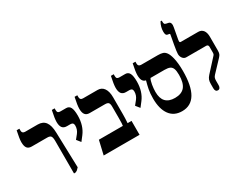

<svg xmlns="http://www.w3.org/2000/svg" viewBox="-101 -1380 2373 1900"><g transform="rotate(-30 1085.0 -430.0)"><path d="M309 -364Q309 -404 298.5 -418.5Q288 -433 257 -433H80Q44 -433 28 -454.5Q12 -476 12 -521Q12 -560 31 -647H62V-625Q62 -592 96 -592H240Q299 -592 328 -552.5Q357 -513 359 -432L371 -28Q357 -12 348.5 -5Q340 2 325 7H309Z M492 -271 529 -317Q557 -353 557 -397Q557 -416 548 -424.5Q539 -433 521 -433H482Q447 -433 430.5 -454.5Q414 -476 414 -520Q414 -560 433 -647H465V-625Q465 -607 473 -599.5Q481 -592 498 -592H565Q598 -592 613 -563.5Q628 -535 628 -470Q628 -356 569 -279L528 -226Z M689 -159H963Q967 -176 967 -247V-376Q967 -409 956.5 -421Q946 -433 916 -433H742Q707 -433 690.5 -454.5Q674 -476 674 -520Q674 -560 693 -647H724V-625Q724 -592 758 -592H924Q970 -592 995.5 -555.5Q1021 -519 1021 -452V-260Q1021 -209 1017 -159H1062V0H652Z M1167 -271 1204 -317Q1232 -353 1232 -397Q1232 -416 1223 -424.5Q1214 -433 1196 -433H1157Q1122 -433 1105.5 -454.5Q1089 -476 1089 -520Q1089 -560 1108 -647H1140V-625Q1140 -607 1148 -599.5Q1156 -592 1173 -592H1240Q1273 -592 1288 -563.5Q1303 -535 1303 -470Q1303 -356 1244 -279L1203 -226Z M1750 -334Q1750 9 1546 9Q1454 9 1405.5 -57.5Q1357 -124 1357 -243Q1357 -303 1365.5 -346.5Q1374 -390 1386 -432V-435Q1361 -440 1349.5 -461Q1338 -482 1338 -521Q1338 -560 1357 -647H1388V-625Q1388 -592 1422 -592H1612Q1647 -592 1668.5 -585Q1690 -578 1706.5 -555Q1723 -532 1735 -484Q1750 -421 1750 -334ZM1697 -319Q1697 -365 1687.5 -389.5Q1678 -414 1657 -423.5Q1636 -433 1597 -433H1437Q1424 -410 1417 -367.5Q1410 -325 1410 -288Q1410 -140 1550 -140Q1625 -140 1661 -183Q1697 -226 1697 -319Z M1924 -34V-83Q1924 -112 1931 -130.5Q1938 -149 1956 -169L2081 -306Q2091 -316 2094 -323Q2097 -330 2097 -344V-409Q2097 -420 2090.5 -426.5Q2084 -433 2073 -433H1846Q1822 -433 1806 -453.5Q1790 -474 1790 -502Q1790 -526 1803 -599.5Q1816 -673 1822 -703L1823 -709Q1823 -715 1816 -717L1797 -720Q1785 -722 1780 -733.5Q1775 -745 1775 -767Q1775 -819 1803 -869H1817V-859Q1817 -841 1821 -832.5Q1825 -824 1840 -821L1864 -816Q1890 -811 1890 -776Q1890 -766 1887 -751L1864 -625Q1862 -611 1862 -607Q1862 -592 1875 -592H2073Q2110 -592 2130 -566Q2150 -540 2150 -492V-337Q2150 -310 2144.5 -296.5Q2139 -283 2124 -267L2006 -142Q1993 -128 1989 -115.5Q1985 -103 1985 -84V-34Q1985 -15 1977 -4Q1969 7 1954 7Q1940 7 1932 -3.5Q1924 -14 1924 -34Z"/></g></svg>

Font: Noto Serif Hebrew CondExtraBold
Style: Regular
Weight: 800
Width: 3
Designer: Monotype Design Team
Foundry: Monotype Imaging Inc.
Version: Version 1.000